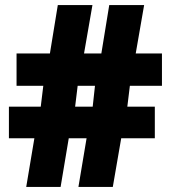

<svg xmlns="http://www.w3.org/2000/svg" viewBox="-20 -734 671 754"><path d="M490 -397 480 -315H588V-191H456L423 0H288L320 -191H250L218 0H83L115 -191H15V-315H140L150 -397H45V-524H176L207 -714H343L310 -524H378L409 -714H546L513 -524H616V-397ZM275 -315H344L353 -397H285Z"/></svg>

Font: Noto Sans Display Black
Style: Regular
Weight: 900
Designer: Monotype Design Team
Foundry: Monotype Imaging Inc.
Version: Version 2.003